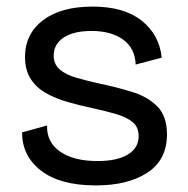

<svg xmlns="http://www.w3.org/2000/svg" viewBox="-20 -550 571 583"><path d="M271 13Q163 13 105 -31.5Q47 -76 47 -148L123 -169Q121 -119 162 -90Q203 -61 276 -61Q336 -61 368.5 -81Q401 -101 401 -136Q401 -164 383 -179Q365 -194 333 -203.5Q301 -213 259 -222Q222 -230 186.5 -240Q151 -250 121 -266.5Q91 -283 73.5 -310Q56 -337 56 -377Q56 -447 110.5 -488.5Q165 -530 261 -530Q357 -530 410.5 -487Q464 -444 471 -375L392 -354Q390 -404 353.5 -430Q317 -456 258 -456Q204 -456 173.5 -436Q143 -416 143 -381Q143 -355 161.5 -339Q180 -323 211.5 -314Q243 -305 283 -296Q336 -285 382.5 -270.5Q429 -256 458 -226.5Q487 -197 487 -142Q487 -65 428 -26Q369 13 271 13Z"/></svg>

Font: Bricolage Grotesque 12pt
Style: Regular
Weight: 400
Designer: Mathieu Triay
Foundry: Atelier Triay
Version: Version 1.001; ttfautohint (v1.8.4.7-5d5b);gftools[0.9.33.de